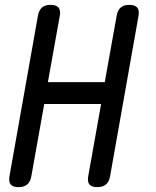

<svg xmlns="http://www.w3.org/2000/svg" viewBox="-20 -760 640 790"><path d="M396 -332H162L109 -35Q105 -12 92 -1Q79 10 56 10Q33 10 24 -1Q15 -12 19 -35L136 -695Q140 -718 152.5 -729Q165 -740 188 -740Q211 -740 220.5 -729Q230 -718 226 -695L177 -422H411L460 -695Q464 -718 476.5 -729Q489 -740 512 -740Q535 -740 544.5 -729Q554 -718 550 -695L433 -35Q429 -12 416 -1Q403 10 380 10Q357 10 348 -1Q339 -12 343 -35Z"/></svg>

Font: Maple Mono Normal NL
Style: Italic
Weight: 400
Italic angle: -10°
Monospace: yes
Designer: subframe7536
Version: Version 7.000